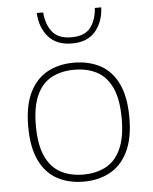

<svg xmlns="http://www.w3.org/2000/svg" viewBox="-56 -840 713 896"><g transform="rotate(-5 301.0 -392.5)"><path d="M301 9Q230 9 176.8 -19.8Q123.5 -48.5 93.8 -110Q64 -171.5 64 -270Q64 -366.5 94 -428Q124 -489.5 177.5 -518.8Q231 -548 301 -548Q372 -548 425.2 -519.5Q478.5 -491 508.2 -429.8Q538 -368.5 538 -270Q538 -173.5 508 -111.8Q478 -50 424.5 -20.5Q371 9 301 9ZM301 -24Q362 -24 407.2 -48.2Q452.5 -72.5 477.2 -126.5Q502 -180.5 502 -269Q502 -358.5 477.2 -412.5Q452.5 -466.5 407.2 -490.8Q362 -515 301 -515Q240 -515 194.8 -491Q149.5 -467 124.8 -413.2Q100 -359.5 100 -271Q100 -181.5 124.8 -127.2Q149.5 -73 194.8 -48.5Q240 -24 301 -24ZM302 -638Q229.5 -638 191.2 -682.2Q153 -726.5 150 -794H180Q184 -738.5 212 -702.8Q240 -667 302 -667Q364.5 -667 391.5 -702.8Q418.5 -738.5 422 -794H452Q449 -726 411.5 -682Q374 -638 302 -638Z"/></g></svg>

Font: Encode Sans Expanded Thin
Style: Regular
Weight: 100
Width: 7
Designer: Multiple Designers
Foundry: Impallari Type
Version: Version 3.000; ttfautohint (v1.8.3) -l 8 -r 50 -G 200 -x 14 